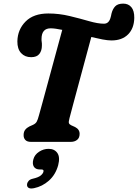

<svg xmlns="http://www.w3.org/2000/svg" viewBox="-20 -784 762 1061"><path d="M364 -131Q358.5 -110.5 360.8 -103.8Q363 -97 373 -92L395 -82Q420 -69 420 -44.5Q420 -22 406 -11Q392 0 371 0H151.5Q129.5 0 119.8 -10.8Q110 -21.5 110.5 -38Q110.5 -55.5 119.2 -66.8Q128 -78 142 -85L162 -94Q176.5 -100.5 182.8 -111.5Q189 -122.5 195.5 -147.5Q202.5 -172 214.2 -215.2Q226 -258.5 240.5 -311.8Q255 -365 270.2 -421.2Q285.5 -477.5 299.5 -529Q313.5 -580.5 324 -619Q305 -623 288.8 -625.2Q272.5 -627.5 260 -627.5Q210 -627.5 209.5 -569.5Q209 -560.5 210.5 -552.5Q212 -544.5 211.5 -532Q211.5 -504 197.5 -486Q183.5 -468 152 -468Q117.5 -468 96.5 -490.8Q75.5 -513.5 76 -556Q77.5 -621 121.5 -665.2Q165.5 -709.5 247 -709.5Q306.5 -709.5 364.5 -695.5Q422.5 -681.5 471.8 -667.2Q521 -653 554.5 -653Q580.5 -653 590 -683.5Q592.5 -691 593.5 -696.2Q594.5 -701.5 596 -708.5Q602.5 -734.5 616.8 -749.2Q631 -764 661 -764Q689.5 -764 706 -744.2Q722.5 -724.5 722 -685Q721 -627.5 687.8 -594Q654.5 -560.5 596 -560.5Q575.5 -560.5 546.5 -566Q517.5 -571.5 484.5 -579.5Q469 -522 450.8 -454.5Q432.5 -387 415 -321.8Q397.5 -256.5 383.8 -205.8Q370 -155 364 -131ZM200.5 152.5Q176.5 152.5 167 137Q157.5 121.5 164.5 96Q171.5 70.5 196 54.5Q220.5 38.5 248.5 38.5Q281 38.5 297 61.5Q313 84.5 301.5 129Q287 181.5 250.5 214Q214 246.5 167.5 256Q145.5 260 136.8 253.2Q128 246.5 129.5 234.5Q130.5 224.5 138 215.8Q145.5 207 161.5 203.5Q192 196.5 204.8 186Q217.5 175.5 220 165Q223.5 152.5 209 152.5Z"/></svg>

Font: Fraunces 144pt S100
Style: Bold Italic
Weight: 700
Italic angle: -16°
Version: Version 1.000; ttfautohint (v1.8.3)